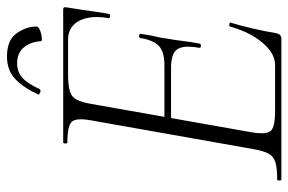

<svg xmlns="http://www.w3.org/2000/svg" viewBox="-158 -668 826 550"><g transform="rotate(-90 255.0 -393.0)"><path d="M15 0Q13 0 13 -6Q13 -12 15 -12Q48 -12 65 -17Q82 -22 90 -37Q98 -52 103 -81L185 -544Q193 -587 181.5 -600Q170 -613 122 -613Q119 -613 119 -619Q119 -625 122 -625H503Q511 -625 509 -616Q506 -598 502.5 -575Q499 -552 496 -530Q493 -508 490 -494Q489 -490 483 -491Q477 -492 478 -495Q487 -547 470.5 -579Q454 -611 416 -611H317Q286 -611 269 -606Q252 -601 244.5 -586.5Q237 -572 232 -543L151 -85Q144 -43 155 -30.5Q166 -18 213 -18H344Q377 -18 407.5 -54Q438 -90 454 -147Q455 -150 461 -149Q467 -148 465 -145Q457 -119 448.5 -82.5Q440 -46 435 -15Q432 0 419 0ZM405 -234Q404 -230 398 -230.5Q392 -231 393 -235Q401 -280 389 -298Q377 -316 336 -316H171L174 -335H343Q381 -335 398 -350.5Q415 -366 421 -404Q422 -408 428 -407.5Q434 -407 433 -402Q429 -374 425 -358.5Q421 -343 419 -325Q415 -303 412.5 -281.5Q410 -260 405 -234ZM412 -689Q410 -719 394 -738Q378 -757 348 -757Q325 -757 308 -742.5Q291 -728 275 -693Q272 -688 265 -691Q258 -694 259 -696Q279 -739 304 -762.5Q329 -786 368 -786Q415 -786 434.5 -758.5Q454 -731 454 -702Q454 -697 447.5 -693.5Q441 -690 433 -688Q425 -686 418.5 -686Q412 -686 412 -689Z"/></g></svg>

Font: Cormorant Light
Style: Italic
Weight: 300
Italic angle: -10°
Designer: Christian Thalmann (Catharsis Fonts)
Foundry: Catharsis Fonts
Version: Version 4.000